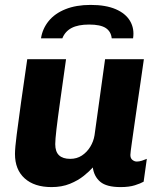

<svg xmlns="http://www.w3.org/2000/svg" viewBox="-20 -752 661 782"><path d="M190 10Q120 10 80.5 -25.5Q41 -61 41 -125Q41 -149 48 -203.5Q55 -258 66 -337Q77 -416 91 -511H249Q235 -411 225 -340Q215 -269 210 -226Q205 -183 205 -165Q205 -134 220.5 -119.5Q236 -105 266 -105Q293 -105 313.5 -118.5Q334 -132 347.5 -154Q361 -176 365 -201L408 -511H566Q559 -461 552.5 -417Q546 -373 540.5 -335Q535 -297 530.5 -265.5Q526 -234 522.5 -209.5Q519 -185 516.5 -167Q514 -149 512.5 -137.5Q511 -126 511 -121Q511 -107 519.5 -100.5Q528 -94 537 -94Q547 -94 558 -97.5Q569 -101 578 -105L565 -12Q553 -5 529.5 2.5Q506 10 471 10Q414 10 388.5 -11.5Q363 -33 358 -70Q345 -55 321.5 -36Q298 -17 265 -3.5Q232 10 190 10ZM147 -596Q153 -635 178 -666Q203 -697 246.5 -714.5Q290 -732 349 -732Q411 -732 451.5 -714.5Q492 -697 510 -666Q528 -635 522 -596H435Q432 -624 410.5 -638Q389 -652 343 -652Q298 -652 271.5 -638Q245 -624 234 -596Z"/></svg>

Font: Chivo Medium
Style: Bold Italic
Weight: 700
Italic angle: -8.05°
Version: Version 2.002